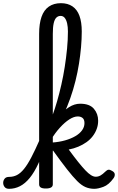

<svg xmlns="http://www.w3.org/2000/svg" viewBox="-123 -1170 742 1207"><path d="M-66 17Q-85 17 -94 5.5Q-103 -6 -103 -20.5Q-103 -35 -94 -46.5Q-85 -58 -66 -58Q-39 -58 -16.5 -69.5Q6 -81 28 -108Q50 -135 74 -181Q98 -227 128 -295Q135 -312 146.5 -313Q158 -314 166 -304.5Q174 -295 169 -279Q145 -200 119 -143.5Q93 -87 64 -51.5Q35 -16 2.5 0.5Q-30 17 -66 17ZM165 15Q143 15 133 8.5Q123 2 123 -11V-957Q123 -1021 138 -1064Q153 -1107 184 -1128.5Q215 -1150 260 -1150Q303 -1150 332.5 -1130Q362 -1110 376.5 -1070.5Q391 -1031 391 -972Q391 -925 386.5 -874Q382 -823 373.5 -769.5Q365 -716 351.5 -661.5Q338 -607 319 -553Q300 -499 276 -448Q252 -397 222.5 -349.5Q193 -302 158 -260L150 -335Q163 -348 177.5 -376Q192 -404 207 -444.5Q222 -485 236 -533.5Q250 -582 262.5 -637Q275 -692 284 -749.5Q293 -807 298.5 -863.5Q304 -920 304 -972Q304 -1001 299 -1023Q294 -1045 284 -1057.5Q274 -1070 258 -1070Q242 -1070 231 -1059Q220 -1048 214.5 -1023.5Q209 -999 209 -957V-11Q209 2 198 8.5Q187 15 165 15ZM470 17Q440 17 414.5 6Q389 -5 362 -32Q335 -59 298.5 -105.5Q262 -152 211 -223L205 -222V-274Q249 -277 286 -287.5Q323 -298 350.5 -314Q378 -330 393 -351Q408 -372 408 -396Q408 -419 396 -428.5Q384 -438 366 -438Q342 -438 313 -419.5Q284 -401 253.5 -367.5Q223 -334 196 -289L195 -360Q217 -402 246.5 -438Q276 -474 310.5 -496Q345 -518 381 -518Q440 -518 467 -486.5Q494 -455 494 -411Q494 -384 485 -359.5Q476 -335 460 -314Q444 -293 421 -276.5Q398 -260 369.5 -248Q341 -236 309 -230Q342 -185 368 -152.5Q394 -120 413.5 -99.5Q433 -79 449 -69Q465 -59 479 -59Q495 -59 509 -67Q523 -75 539 -91Q550 -102 559 -103Q568 -104 581 -96Q598 -87 598.5 -74Q599 -61 591 -50Q561 -8 527 4.5Q493 17 470 17Z"/></svg>

Font: Playwrite BR
Style: Regular
Weight: 400
Designer: Veronika Burian, José Scaglione
Foundry: TypeTogether
Version: Version 1.002